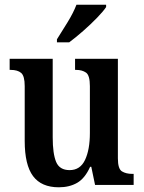

<svg xmlns="http://www.w3.org/2000/svg" viewBox="-20 -786 610 816"><path d="M230 10Q156 10 120.5 -37.5Q85 -85 85 -187V-420Q85 -463 70 -476Q55 -489 25 -489H21V-536H204V-202Q204 -133 218.5 -98Q233 -63 276 -63Q321 -63 341.5 -106.5Q362 -150 362 -221V-420Q362 -466 345.5 -477.5Q329 -489 303 -489H299V-536H481V-113Q481 -68 498.5 -57.5Q516 -47 542 -47H548V0H384L368 -77H363Q341 -28 308 -9Q275 10 230 10ZM222 -619Q243 -652 267.5 -692Q292 -732 305 -766H431V-756Q420 -739 393 -711Q366 -683 333.5 -654.5Q301 -626 274 -606H222Z"/></svg>

Font: Noto Serif Myanmar Cond SemBd
Style: Regular
Weight: 600
Width: 3
Designer: Ben Mitchell and the Monotype Design Team
Foundry: Monotype Imaging Inc.
Version: Version 2.106; ttfautohint (v1.8.4.7-5d5b)